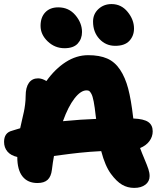

<svg xmlns="http://www.w3.org/2000/svg" viewBox="-20 -959 820 943"><path d="M545.9 -733.9Q499.5 -733.9 468.3 -767.6Q437 -801.3 437 -853Q437 -890.1 463.4 -914.6Q489.7 -939 527.8 -939Q575.7 -939 606.9 -900.6Q638.2 -862.3 638.2 -818.8Q638.2 -783.2 615.5 -758.5Q592.8 -733.9 545.9 -733.9ZM296.9 -722.2Q249.5 -722.2 214.4 -755.6Q179.2 -789.1 179.2 -832Q179.2 -874 202.4 -898.4Q225.6 -922.9 266.1 -922.9Q317.9 -922.9 350.3 -884.5Q382.8 -846.2 382.8 -801.8Q382.8 -768.1 361.8 -745.1Q340.8 -722.2 296.9 -722.2ZM639.2 -36.1Q606.4 -36.1 579.6 -51.8Q552.7 -67.4 524.9 -105Q496.1 -144 477.1 -216.8Q449.2 -215.3 422.6 -213.4Q396 -211.4 369.1 -208.5Q342.3 -205.6 326.2 -203.6Q310.1 -201.7 281.7 -197.8Q253.4 -193.8 245.1 -192.9Q239.3 -162.1 234.9 -125Q231 -91.8 213.9 -75.9Q196.8 -60.1 164.1 -60.1Q116.2 -60.1 90.6 -92.3Q64.9 -124.5 64.9 -188Q32.7 -195.3 16.4 -214.8Q0 -234.4 0 -262.2Q0 -307.1 39.1 -316.9Q43.5 -318.4 57.1 -322.5Q70.8 -326.7 79.1 -329.1Q82 -343.3 88.1 -369.4Q94.2 -395.5 97.4 -410.2Q100.6 -424.8 103.3 -446.5Q106 -468.3 106 -487.8Q106 -529.3 121.8 -551.8Q137.7 -574.2 167 -574.2Q186.5 -574.2 208 -561Q250 -620.1 302.7 -654.1Q355.5 -688 413.1 -688Q468.8 -688 506.3 -671.6Q543.9 -655.3 569.6 -616.9Q595.2 -578.6 609.6 -523.7Q624 -468.8 633.8 -383.8Q633.8 -382.8 634.3 -380.4Q634.8 -377.9 634.8 -377Q686 -375 708 -359.9Q730 -344.7 730 -314Q730 -287.6 713.6 -265.6Q697.3 -243.7 668 -231.9Q676.3 -209 689.5 -178Q702.6 -147 708.7 -128.7Q714.8 -110.4 714.8 -94.2Q714.8 -67.9 694.1 -52Q673.3 -36.1 639.2 -36.1ZM404.8 -515.1Q376.5 -515.1 345.7 -475.3Q314.9 -435.5 289.1 -363.8Q380.4 -372.6 452.1 -375Q451.7 -377.4 451.2 -382.1Q450.7 -386.7 450.2 -389.2Q445.3 -433.6 440.2 -460.2Q435.1 -486.8 428.7 -498.3Q422.4 -509.8 417.7 -512.5Q413.1 -515.1 404.8 -515.1Z"/></svg>

Font: Shantell Sans Irregular Bouncy
Style: Regular
Weight: 800
Designer: Stephen Nixon, Anya Danilova, Shantell Martin
Foundry: Arrow Type
Version: Version 1.006;[9816181b4]